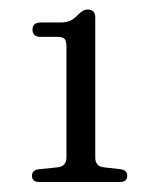

<svg xmlns="http://www.w3.org/2000/svg" viewBox="-20 -734 324 393"><path d="M63.5 -658.5Q46.5 -658.5 46.5 -673.5Q46.5 -688 64 -688H103Q117 -688 125 -692.2Q133 -696.5 141 -705Q150.5 -714.5 159.5 -714.5Q175 -714.5 175 -698V-411.5Q175 -393 193 -391.5L227.5 -387.5Q240.5 -385.5 240.5 -374Q240.5 -361.5 225.5 -361.5H60.5Q45.5 -361.5 45.5 -374Q45.5 -386 59 -387.5L98 -391.5Q116 -393.5 116 -412V-638.5Q116 -650.5 112 -654.5Q108 -658.5 98.5 -658.5Z"/></svg>

Font: Fraunces 9pt Soft Light
Style: Regular
Weight: 300
Version: Version 1.000;[0bf87f6ff]